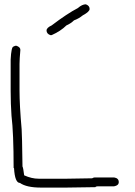

<svg xmlns="http://www.w3.org/2000/svg" viewBox="-20 -891 626 888"><path d="M54.7 -679.7Q74.2 -673.8 74.2 -660.2Q70.3 -616.2 70.3 -595.7V-472.7Q70.3 -403.8 80.1 -293Q82 -271 84 -121.1Q87.4 -116.2 91.8 -80.1Q126.5 -64.5 158.2 -64.5H291Q329.6 -64.5 406.2 -66.4Q412.6 -70.3 418 -70.3H507.8Q529.3 -66.9 529.3 -48.8Q529.3 -33.2 507.8 -29.3H431.6Q421.9 -28.8 421.9 -25.4Q332 -23.4 285.2 -23.4H169.9Q102.5 -23.4 72.3 -44.9Q48.8 -44.9 44.9 -113.3Q43 -113.3 43 -115.2Q43 -275.4 33.2 -355.5Q29.3 -410.2 29.3 -470.7V-615.2Q32.2 -675.8 43 -675.8Q49.3 -679.7 54.7 -679.7ZM377 -871.1Q394.5 -864.7 394.5 -849.6Q394.5 -836.9 363.3 -820.3Q343.3 -804.2 322.3 -796.9Q308.1 -782.7 287.1 -773.4Q260.7 -747.1 218.8 -728.5H212.9Q195.3 -734.9 195.3 -750Q195.3 -762.7 218.8 -773.4Q291.5 -828.6 339.8 -853.5Q359.9 -871.1 377 -871.1Z"/></svg>

Font: CEF Fonts CJK
Style: Regular
Weight: 400
Designer: PartyBoss (派对大魔王)
Version: Release 2.25